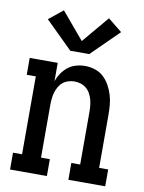

<svg xmlns="http://www.w3.org/2000/svg" viewBox="-87 -838 674 898"><g transform="rotate(10 250.0 -388.5)"><path d="M24 0V-80H67V-450H24V-530H157V-443Q164 -463 176 -481Q188 -499 205 -512.5Q222 -526 243.5 -532Q265 -538 286 -538Q310 -538 333.5 -530.5Q357 -523 374.5 -506.5Q392 -490 403.5 -469Q415 -448 422 -425Q429 -402 431 -378Q433 -354 433 -330V-80H476V0H301V-80H343V-330Q343 -345 341.5 -360Q340 -375 336 -389Q332 -403 324.5 -416.5Q317 -430 305.5 -439.5Q294 -449 279.5 -453.5Q265 -458 250 -458Q235 -458 220.5 -453.5Q206 -449 194.5 -439.5Q183 -430 175.5 -416.5Q168 -403 164 -389Q160 -375 158.5 -360Q157 -345 157 -330V-80H199V0ZM205 -596 76 -723 143 -777 250 -650 357 -777 424 -723 295 -596Z"/></g></svg>

Font: Iosevka Slab Medium
Style: Regular
Weight: 500
Monospace: yes
Designer: Belleve Invis
Foundry: Belleve Invis
Version: Version 11.1.1; ttfautohint (v1.8.3)